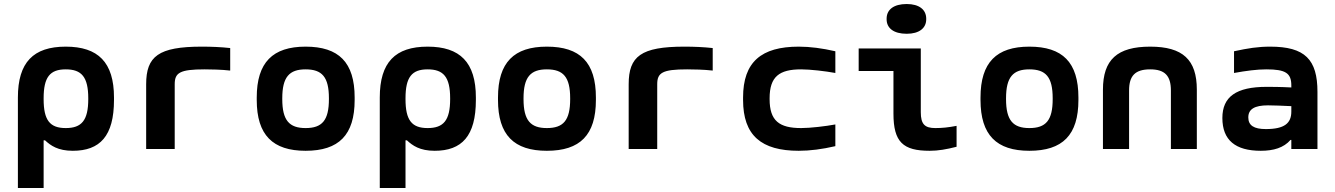

<svg xmlns="http://www.w3.org/2000/svg" viewBox="-20 -741 6640 955"><path d="M547 -244V-256C547 -431 468 -509 307 -509C146 -509 69 -431 69 -256V194H197V-43H204C232 -17 268 9 342 9C477 9 547 -64 547 -244ZM197 -248V-252C197 -357 228 -396 307 -396C386 -396 419 -358 419 -252V-248C419 -142 386 -104 307 -104C228 -104 197 -143 197 -248Z M998 -396C1028 -396 1082 -395 1125 -390V-502C1079 -507 1032 -509 984 -509C768 -509 707 -461 707 -322V0H849V-322C849 -379 874 -396 998 -396Z M1257 -256V-244C1257 -69 1337 9 1500 9C1665 9 1744 -69 1744 -244V-256C1744 -431 1665 -509 1500 -509C1337 -509 1257 -431 1257 -256ZM1384 -248V-252C1384 -358 1419 -396 1500 -396C1582 -396 1616 -358 1616 -252V-248C1616 -142 1582 -104 1500 -104C1419 -104 1384 -142 1384 -248Z M2347 -244V-256C2347 -431 2268 -509 2107 -509C1946 -509 1869 -431 1869 -256V194H1997V-43H2004C2032 -17 2068 9 2142 9C2277 9 2347 -64 2347 -244ZM1997 -248V-252C1997 -357 2028 -396 2107 -396C2186 -396 2219 -358 2219 -252V-248C2219 -142 2186 -104 2107 -104C2028 -104 1997 -143 1997 -248Z M2457 -256V-244C2457 -69 2537 9 2700 9C2865 9 2944 -69 2944 -244V-256C2944 -431 2865 -509 2700 -509C2537 -509 2457 -431 2457 -256ZM2584 -248V-252C2584 -358 2619 -396 2700 -396C2782 -396 2816 -358 2816 -252V-248C2816 -142 2782 -104 2700 -104C2619 -104 2584 -142 2584 -248Z M3398 -396C3428 -396 3482 -395 3525 -390V-502C3479 -507 3432 -509 3384 -509C3168 -509 3107 -461 3107 -322V0H3249V-322C3249 -379 3274 -396 3398 -396Z M3676 -256V-244C3676 -67 3767 9 3953 9C4010 9 4070 1 4135 -14V-122C4087 -113 4010 -104 3965 -104C3856 -104 3808 -140 3808 -248V-252C3808 -360 3856 -396 3965 -396C4010 -396 4087 -387 4135 -378V-486C4070 -501 4009 -509 3953 -509C3767 -509 3676 -433 3676 -256Z M4632 -104C4579 -104 4560 -124 4560 -183V-500H4251V-388H4424V-176C4424 -34 4472 9 4604 9C4647 9 4687 2 4738 -11V-115C4696 -107 4666 -104 4632 -104ZM4390 -645C4390 -601 4425 -573 4490 -573C4552 -573 4587 -601 4587 -645V-648C4587 -693 4552 -721 4490 -721C4425 -721 4390 -693 4390 -648Z M4857 -256V-244C4857 -69 4937 9 5100 9C5265 9 5344 -69 5344 -244V-256C5344 -431 5265 -509 5100 -509C4937 -509 4857 -431 4857 -256ZM4984 -248V-252C4984 -358 5019 -396 5100 -396C5182 -396 5216 -358 5216 -252V-248C5216 -142 5182 -104 5100 -104C5019 -104 4984 -142 4984 -248Z M5466 -295V0H5596V-291C5596 -364 5626 -396 5701 -396C5774 -396 5804 -364 5804 -291V0H5933V-295C5933 -444 5863 -509 5701 -509C5537 -509 5466 -444 5466 -295Z M6298 -509C6237 -509 6187 -501 6118 -486V-378C6179 -389 6232 -396 6279 -396C6375 -396 6403 -377 6403 -316V-306C6346 -309 6302 -309 6280 -309C6129 -309 6060 -260 6060 -154C6060 -44 6125 9 6251 9C6315 9 6365 -6 6399 -45H6403V0H6533V-284C6533 -445 6471 -509 6298 -509ZM6189 -157C6189 -198 6220 -217 6287 -217C6314 -217 6361 -215 6403 -213V-186C6403 -128 6369 -99 6276 -99C6217 -99 6189 -117 6189 -157Z"/></svg>

Font: LT Wave Mono Bold
Style: Regular
Weight: 700
Designer: Daniel Lyons
Version: Version 2.5 (Glyphs App)